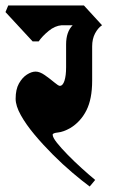

<svg xmlns="http://www.w3.org/2000/svg" viewBox="-38 -659 411 700"><path d="M334 -567Q319 -557 308.5 -537Q298 -517 298 -490V-365Q298 -298 277 -256.5Q256 -215 218 -192Q193 -178 173.5 -176Q154 -174 154 -168Q154 -158 169.5 -138.5Q185 -119 209 -94.5Q233 -70 259.5 -46Q286 -22 309 -3L289 21Q262 1 226.5 -29Q191 -59 155 -95Q119 -131 88 -168Q57 -205 38 -239Q19 -273 19 -299Q19 -333 31 -354.5Q43 -376 60 -387Q77 -398 92 -398Q107 -398 125.5 -385Q144 -372 159.5 -359Q175 -346 180 -346Q191 -346 197 -364.5Q203 -383 203 -414V-497Q203 -543 227 -567H187Q162 -565 139 -546Q116 -527 103 -508H81L-18 -615L-8 -639H268Z"/></svg>

Font: Jaini Purva
Style: Regular
Weight: 400
Designer: Maithili Shingre, Girish Dalvi (Devanagari), Taresh Vohra (Latin)
Foundry: Ek Type
Version: Version 2.000; ttfautohint (v1.8.4.7-5d5b)